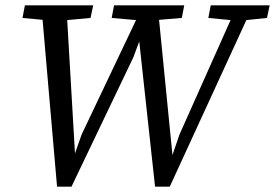

<svg xmlns="http://www.w3.org/2000/svg" viewBox="-20 -690 1027 717"><path d="M193 7 139 -616 64 -623 73 -670H328L318 -623L231 -615L260 -117L285 -188L488 -615L397 -623L406 -670H668L659 -623L574 -616L624 -111L650 -187L841 -615L758 -623L767 -670H987L977 -623L900 -615L614 7H559L500 -535L478 -476L247 7Z"/></svg>

Font: Source Serif 4 SmText
Style: Italic
Weight: 400
Italic angle: -12°
Designer: Frank Grießhammer
Foundry: Adobe
Version: Version 4.005;hotconv 1.1.0;makeotfexe 2.6.0